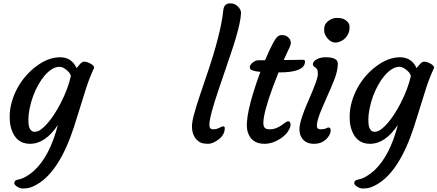

<svg xmlns="http://www.w3.org/2000/svg" viewBox="-20 -843 2579 1132"><path d="M321.3 -106.4Q247.1 4.9 156.7 4.9Q75.2 4.9 46.9 -82Q37.1 -111.8 37.1 -155.3Q37.1 -198.7 49.6 -242.4Q62 -286.1 83.5 -325.2Q105 -364.3 134 -397.2Q163.1 -430.2 196.3 -454.1Q265.6 -505.4 334 -505.4Q402.3 -505.4 431.6 -441.4Q437.5 -447.8 442.4 -454.3Q447.3 -460.9 453.1 -466.8Q465.8 -479.5 475.3 -479.5Q484.9 -479.5 495.4 -476.1Q505.9 -472.7 515.6 -466.8Q539.6 -452.6 533.7 -440.4Q506.8 -382.3 488.8 -326.2L416.5 -95.7Q331.1 166.5 199.7 243.2Q165 263.7 139.6 266.8Q114.3 270 103 267.1Q91.8 264.2 83 258.8Q64 246.6 64 236.8Q64 219.7 86.7 215.8Q109.4 211.9 134.3 197.5Q159.2 183.1 181.6 162.6Q273.9 77.1 321.3 -106.4ZM154.8 -86.4Q164.6 -65.9 183.6 -65.9Q202.6 -65.9 221.2 -79.3Q239.7 -92.8 260.3 -116.2Q280.8 -139.6 301.3 -171.4Q321.8 -203.1 340.3 -239.7Q381.3 -320.8 397.9 -394.5Q395.5 -408.2 381.3 -422.4Q353.5 -449.2 331.1 -449.2Q308.6 -449.2 286.1 -435.3Q263.7 -421.4 243.4 -397.7Q223.1 -374 205.6 -342.5Q188 -311 175 -275.9Q162.1 -240.7 154.8 -203.9Q147.5 -167 147.5 -143.6Q147.5 -120.1 148.9 -107.9Q150.4 -95.7 154.8 -86.4Z M1154.3 -268.1 1195.3 -389.6Q1282.7 -643.6 1296.4 -782.2Q1300.8 -823.2 1336.4 -823.2Q1358.9 -823.2 1373.5 -812.5Q1401.9 -791 1400.9 -764.6Q1399.9 -738.3 1391.6 -700.4Q1383.3 -662.6 1370.1 -617.9Q1356.9 -573.2 1339.8 -523.4L1272.5 -325.2Q1214.4 -156.2 1214.4 -106.9Q1214.4 -80.6 1235.8 -80.6Q1256.3 -80.6 1273.2 -89.4Q1290 -98.1 1294.9 -98.1Q1305.2 -98.1 1305.2 -87.9Q1305.2 -44.4 1260.7 -15.1Q1231 4.9 1206.3 4.9Q1181.6 4.9 1166.5 -1Q1151.4 -6.8 1139.2 -19.5Q1127 -32.2 1119.4 -52Q1111.8 -71.8 1111.8 -97.9Q1111.8 -124 1123.8 -168Q1135.7 -211.9 1154.3 -268.1Z M1678.7 -127.9Q1692.9 -127.9 1692.9 -108.9Q1692.9 -92.8 1683.1 -77.6Q1669.9 -49.3 1630.4 -23.9Q1585.4 4.9 1540 4.9Q1461.4 4.9 1440.4 -65.4Q1415.5 -148.9 1515.1 -419.4Q1459 -424.3 1454.1 -439Q1452.6 -443.4 1452.6 -448.5Q1452.6 -453.6 1457.3 -460.4Q1461.9 -467.3 1469.2 -473.6Q1486.3 -487.8 1503.9 -487.8H1542.5Q1595.2 -611.3 1617.7 -628.4Q1628.4 -636.2 1641.6 -636.2Q1654.8 -636.2 1663.6 -632.8Q1672.4 -629.4 1679.2 -623Q1694.8 -608.4 1694.8 -590.3Q1694.8 -580.6 1689 -567.9L1652.8 -489.3H1664.6Q1694.8 -489.3 1713.4 -489.7Q1713.4 -489.7 1741.2 -490.2Q1750.5 -490.7 1764.4 -490.7Q1778.3 -490.7 1778.3 -480.5Q1778.3 -416 1626 -416H1622.1L1588.9 -330.1Q1532.7 -177.7 1532.7 -116.7Q1532.7 -99.6 1540.5 -90.1Q1548.3 -80.6 1569.8 -80.6Q1591.3 -80.6 1608.9 -87.9Q1626.5 -95.2 1639.6 -104.2Q1652.8 -113.3 1662.4 -120.6Q1671.9 -127.9 1678.7 -127.9Z M1912.1 -615.2Q1891.1 -639.6 1891.1 -664.6Q1891.1 -689.5 1899.2 -701.9Q1907.2 -714.4 1919.4 -722.2Q1942.9 -737.3 1963.6 -737.3Q1984.4 -737.3 1995.8 -734.4Q2007.3 -731.4 2017.1 -724.6Q2041 -708.5 2041 -685.3Q2041 -662.1 2034.4 -646.7Q2027.8 -631.3 2017.1 -619.9Q2006.3 -608.4 1992.7 -601.3Q1979 -594.2 1963.9 -592.5Q1948.7 -590.8 1935.3 -597.2Q1921.9 -603.5 1912.1 -615.2ZM1917 -91.3Q1929.7 -91.3 1929.7 -74.7Q1929.7 -52.7 1909.7 -29.3Q1880.4 4.9 1831.1 4.9Q1774.4 4.9 1753.4 -41Q1745.6 -57.1 1745.6 -80.1Q1745.6 -103 1753.7 -131.1Q1761.7 -159.2 1773.7 -190.2Q1785.6 -221.2 1799.8 -252.9L1825.7 -314.5Q1854 -383.3 1854 -405.3Q1854 -427.2 1849.4 -434.3Q1844.7 -441.4 1839.4 -445.3L1829.6 -452.1Q1824.7 -455.6 1824.7 -464.1Q1824.7 -472.7 1831.3 -480.5Q1837.9 -488.3 1848.6 -494.1Q1870.6 -505.4 1899.9 -505.4Q1971.7 -505.4 1971.7 -467.8Q1971.7 -423.8 1948.7 -367.4Q1925.8 -311 1909.7 -276.4L1880.4 -209Q1848.1 -134.8 1848.1 -102.1Q1848.1 -80.6 1869.6 -80.6Q1890.6 -80.6 1901.4 -85.9Q1912.1 -91.3 1917 -91.3Z M2325.7 -106.4Q2251.5 4.9 2161.1 4.9Q2079.6 4.9 2051.3 -82Q2041.5 -111.8 2041.5 -155.3Q2041.5 -198.7 2054 -242.4Q2066.4 -286.1 2087.9 -325.2Q2109.4 -364.3 2138.4 -397.2Q2167.5 -430.2 2200.7 -454.1Q2270 -505.4 2338.4 -505.4Q2406.7 -505.4 2436 -441.4Q2441.9 -447.8 2446.8 -454.3Q2451.7 -460.9 2457.5 -466.8Q2470.2 -479.5 2479.7 -479.5Q2489.3 -479.5 2499.8 -476.1Q2510.3 -472.7 2520 -466.8Q2543.9 -452.6 2538.1 -440.4Q2511.2 -382.3 2493.2 -326.2L2420.9 -95.7Q2335.4 166.5 2204.1 243.2Q2169.4 263.7 2144 266.8Q2118.7 270 2107.4 267.1Q2096.2 264.2 2087.4 258.8Q2068.4 246.6 2068.4 236.8Q2068.4 219.7 2091.1 215.8Q2113.8 211.9 2138.7 197.5Q2163.6 183.1 2186 162.6Q2278.3 77.1 2325.7 -106.4ZM2159.2 -86.4Q2168.9 -65.9 2188 -65.9Q2207 -65.9 2225.6 -79.3Q2244.1 -92.8 2264.6 -116.2Q2285.2 -139.6 2305.7 -171.4Q2326.2 -203.1 2344.7 -239.7Q2385.7 -320.8 2402.3 -394.5Q2399.9 -408.2 2385.7 -422.4Q2357.9 -449.2 2335.4 -449.2Q2313 -449.2 2290.5 -435.3Q2268.1 -421.4 2247.8 -397.7Q2227.5 -374 2210 -342.5Q2192.4 -311 2179.4 -275.9Q2166.5 -240.7 2159.2 -203.9Q2151.9 -167 2151.9 -143.6Q2151.9 -120.1 2153.3 -107.9Q2154.8 -95.7 2159.2 -86.4Z"/></svg>

Font: Courgette
Style: Regular
Weight: 400
Designer: Karolina Lach
Foundry: Sorkin Type Co.
Version: Version 1.002